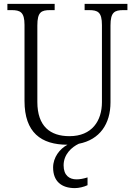

<svg xmlns="http://www.w3.org/2000/svg" viewBox="-20 -734 685 987"><path d="M365 233C385 233 411 227 430 218V178C407 185 391 188 373 188C337 188 307 168 307 116C307 59 349 22 385 5C493 -16 548 -97 548 -208V-603C548 -672 569 -682 615 -682H635V-714H415V-682H437C483 -682 504 -672 504 -605V-209C504 -113 453 -34 337 -34C238 -34 172 -85 172 -210V-603C172 -672 192 -682 238 -682H261V-714H18V-682H39C84 -682 106 -672 106 -606V-215C106 -53 191 10 327 10C287 31 253 75 253 127C253 198 296 233 365 233Z"/></svg>

Font: Noto Serif Sinhala SemiCondensed Light
Style: Regular
Weight: 300
Width: 4
Designer: Jelle Bosma - Monotype Design Team
Foundry: Monotype Imaging Inc.
Version: Version 2.007